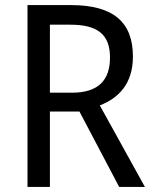

<svg xmlns="http://www.w3.org/2000/svg" viewBox="-20 -734 603 754"><path d="M259 -714H88V0H176V-296H292L448 0H549L372 -320C446 -349 502 -405 502 -512C502 -647 425 -714 259 -714ZM256 -637C362 -637 412 -600 412 -508C412 -417 364 -370 263 -370H176V-637Z"/></svg>

Font: Noto Sans Gurmukhi SemiCondensed
Style: Regular
Weight: 400
Width: 4
Designer: Jelle Bosma - Monotype Design Team
Foundry: Monotype Imaging Inc.
Version: Version 2.004